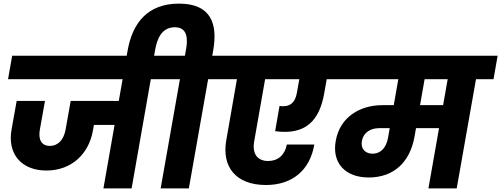

<svg xmlns="http://www.w3.org/2000/svg" viewBox="-20 -1051 2796 1071"><path d="M238.4 -99.8C379.1 -99.3 476.1 -192.7 498.6 -324.2L528.1 -488.1H374.4L345.9 -328.3C335.6 -271.6 304.3 -237.2 258.2 -237.2C212.1 -237.2 192 -271.6 202.4 -328.3L230.9 -488.1H73L44.6 -329.3C19.9 -192.6 99.5 -99.8 238.4 -99.8ZM633.5 -354.2 657.4 -488.1H447.6L423.7 -354.2ZM714.2 0 826.8 -641.2H669.5L556.9 0ZM918.5 -609.2 941.9 -740H47.9L24.9 -609.2Z M833.3 -705.4 846.3 -777.8C856.2 -828.6 878.8 -899 955.4 -899C1028.9 -899 1027 -828.6 1018.2 -777.8L1005.1 -705.4H1157.8L1169.3 -770.2C1195 -917.2 1158.2 -1030.8 978.3 -1030.8C801.9 -1030.8 718.7 -920.8 692.1 -770.2L680.5 -705.4ZM1033.4 0 1141 -609.2H1238.7L1261.6 -740H908.4L885.5 -609.2H983.7L876.1 0Z M1463.8 -19C1609.4 -19 1709.2 -100.9 1733.2 -244.9H1579.9C1569.7 -186.9 1530.5 -152.9 1475.9 -152.9C1418.8 -152.9 1384.8 -190.2 1398 -263.2L1471.9 -683.6H1314.6L1242.2 -268.8C1216.3 -121.5 1294.1 -19 1463.8 -19ZM1514.7 -319.2C1685.6 -295.9 1761.9 -379 1788.5 -530.1L1815.5 -683.6H1662.7L1636.3 -534.2C1626.5 -477.2 1596 -451.7 1539.2 -459.7ZM1889.3 -609.2 1912.7 -740H1225.9L1202.9 -609.2Z M2036.7 -61C2178.2 -61 2267.2 -148 2292.2 -288.8L2357.6 -661.1H2211L2144.1 -280.6C2134.3 -228.8 2105.9 -193.8 2057.6 -193.8C2019.9 -193.8 1990.3 -219.2 1998.7 -264.5C2006.6 -310.7 2045.9 -336.1 2094.7 -336.1H2516.5L2538.9 -464.4H2113C1989.5 -464.4 1875.8 -399.8 1852.6 -264C1831 -142.9 1904.9 -61 2036.7 -61ZM2527.6 0 2655.1 -722.4H2497.2L2369.8 0ZM2732.9 -609.2 2755.8 -740H1878.9L1855.9 -609.2Z"/></svg>

Font: Poppins Devanagari Thin
Style: Italic
Weight: 100
Italic angle: -10°
Designer: Ninad Kale (Devanagari), Jonny Pinhorn (Latin)
Foundry: Indian Type Foundry
Version: 4.005